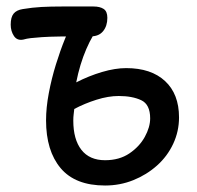

<svg xmlns="http://www.w3.org/2000/svg" viewBox="-20 -563 606 592"><path d="M304 9Q212 9 167 -44.5Q122 -98 122 -192Q122 -231 130.5 -276Q139 -321 152.5 -364.5Q166 -408 180.5 -443.5Q195 -479 207 -499Q213 -517 224.5 -525.5Q236 -534 253 -534Q270 -534 284 -526Q298 -518 298 -502Q298 -499 296 -495.5Q294 -492 292 -489Q266 -458 246 -411.5Q226 -365 215 -309Q254 -329 294.5 -341Q335 -353 369 -353Q446 -353 489 -313Q532 -273 532 -201Q532 -158 514 -119.5Q496 -81 464 -52.5Q432 -24 391 -7.5Q350 9 304 9ZM304 -69Q348 -69 379 -90Q410 -111 426.5 -141Q443 -171 443 -198Q443 -241 415.5 -254Q388 -267 346 -267Q314 -267 277.5 -255.5Q241 -244 209 -227Q208 -217 207 -209.5Q206 -202 206 -191Q206 -133 231 -101Q256 -69 304 -69ZM52 -441Q33 -437 23 -452Q13 -467 13 -487Q13 -510 22 -521Q31 -532 50 -535Q80 -540 108 -541.5Q136 -543 173 -543Q210 -543 268 -543Q288 -543 299.5 -535.5Q311 -528 311 -508Q311 -483 298 -467Q285 -451 261 -451Q204 -451 167.5 -450.5Q131 -450 109.5 -448.5Q88 -447 75 -445.5Q62 -444 52 -441Z"/></svg>

Font: Playpen Sans
Style: Regular
Weight: 400
Designer: Laura Meseguer, Veronika Burian, José Scaglione, Kostas Bartsokas, Vera Evstafieva, Tom Grace, Yorlmar Campos
Foundry: TypeTogether
Version: Version 2.000